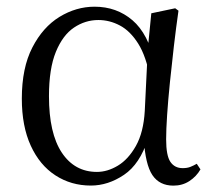

<svg xmlns="http://www.w3.org/2000/svg" viewBox="-20 -551 652 585"><path d="M256.8 14.4Q196.7 14.4 148.8 -16.7Q100.9 -47.8 73.7 -107.2Q46.5 -166.5 46.5 -250.6Q46.5 -344.2 78.6 -406.4Q110.6 -468.5 161.3 -499.6Q212.1 -530.6 268.2 -530.6Q335.2 -530.6 383.5 -489.4Q431.8 -448.1 451.7 -358.5H459.3L437.5 -312.6Q425.5 -379.3 401.1 -418.1Q376.6 -456.9 345.2 -473.4Q313.8 -490 279.7 -490Q239.8 -490 205.5 -467Q171.2 -444 150.2 -392.9Q129.2 -341.7 129.2 -257.8Q129.2 -144.9 168.3 -86Q207.4 -27.2 275.4 -27.2Q307.3 -27.2 339 -46.2Q370.8 -65.2 394.1 -106.4Q417.3 -147.6 421.1 -212.9L430.4 -403.1L441 -510.5L513.8 -525.8L523.8 -518.4Q516.4 -466.9 509.8 -410.4Q503.2 -353.9 497.7 -299.8Q492.2 -245.7 489.2 -200.8Q486.2 -155.9 486.2 -126.6Q486.2 -76.9 499.2 -57.8Q512.2 -38.7 536.6 -38.7Q550.4 -38.7 560.2 -42.6Q570 -46.5 579.5 -52L590.8 -34.9Q578.5 -13.4 557.2 0.6Q535.9 14.6 508.4 14.6Q466 14.6 444.4 -17.4Q422.8 -49.4 418.1 -127.8L430.9 -128.2Q406.3 -50.9 357.8 -18.3Q309.4 14.4 256.8 14.4Z"/></svg>

Font: Noto Serif TC
Style: Regular
Weight: 200
Designer: Ryoko NISHIZUKA 西塚涼子 (kana & ideographs); Frank Grießhammer (Latin, Greek & Cyrillic); Wenlong ZHANG 张文龙 (bopomofo); San
Foundry: Adobe
Version: Version 2.001;hotconv 1.1.0;makeotfexe 2.6.0